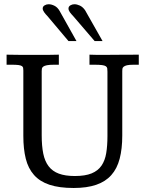

<svg xmlns="http://www.w3.org/2000/svg" viewBox="-20 -893 700 924"><path d="M11.7 -629.9Q45.4 -628.9 83.7 -628.9Q122.1 -628.9 157.7 -628.9Q184.1 -628.9 209.5 -628.9Q234.9 -628.9 263.2 -629.9V-581.5H240.2Q218.3 -581.5 206.1 -579.1Q193.8 -576.7 188.2 -572.5Q182.6 -568.4 181.6 -562.7Q180.7 -557.1 180.7 -550.8V-241.7Q180.7 -190.9 188.2 -153.8Q195.8 -116.7 214.1 -92.8Q232.4 -68.8 263.2 -57.4Q293.9 -45.9 340.3 -45.9Q390.1 -45.9 420.9 -58.6Q451.7 -71.3 468.5 -95.9Q485.4 -120.6 491.2 -156.2Q497.1 -191.9 497.1 -237.8V-548.3Q497.1 -557.6 496.1 -564Q495.1 -570.3 489.3 -574.2Q483.4 -578.1 470.7 -579.8Q458 -581.5 434.1 -581.5H410.6V-629.9Q427.7 -628.9 448.5 -628.9Q469.2 -628.9 490.2 -628.9Q504.9 -628.9 517.6 -629.2Q530.3 -629.4 547.1 -629.4Q564 -629.4 587.6 -629.6Q611.3 -629.9 647.9 -629.9V-581.5H623Q602.1 -581.5 591.1 -578.9Q580.1 -576.2 575 -571.8Q569.8 -567.4 569.1 -562Q568.4 -556.6 568.4 -550.8V-240.7Q568.4 -176.8 555.9 -129.2Q543.5 -81.5 515.6 -50.3Q487.8 -19 443.1 -3.7Q398.4 11.7 334.5 11.7Q264.6 11.7 218 -3.9Q171.4 -19.5 143.6 -51Q115.7 -82.5 104 -129.4Q92.3 -176.3 92.3 -239.3V-553.7Q92.3 -561.5 91.3 -566.7Q90.3 -571.8 85 -575.2Q79.6 -578.6 68.1 -580.1Q56.6 -581.5 36.1 -581.5H11.7ZM348.1 -695.3H309.6L208 -815.9Q198.7 -825.2 192.1 -834.7Q185.5 -844.2 185.5 -852.1Q185.5 -861.8 194.6 -867.2Q203.6 -872.6 213.9 -872.6Q227.5 -872.6 242.2 -865.2Q256.8 -857.9 266.6 -840.8ZM473.6 -695.3H435.5L331.5 -816.4Q322.3 -825.7 315.9 -834.7Q309.6 -843.8 309.6 -852.1Q309.6 -861.8 318.6 -867.2Q327.6 -872.6 337.9 -872.6Q350.6 -872.6 364.3 -866.2Q377.9 -859.9 389.2 -844.2Z"/></svg>

Font: Kameron
Style: Regular
Weight: 400
Version: Version 1.000